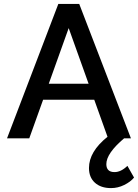

<svg xmlns="http://www.w3.org/2000/svg" viewBox="-20 -708 707 984"><path d="M633 142 667 202Q649 224 616.5 240Q584 256 549 256Q497 256 466.5 228.5Q436 201 436 153Q436 69 531 -7L463 -197H201L130 1H16L279 -688H386L651 1H616Q525 78 525 133Q525 174 567 174Q600 174 633 142ZM230 -279H434L332 -564Z"/></svg>

Font: Martel Sans DemiBold
Style: Regular
Weight: 600
Designer: Dan Reynolds and Mathieu Réguer
Foundry: Dan Reynolds and Mathieu Réguer
Version: Version 1.001;PS 001.001;hotconv 1.0.70;makeotf.lib2.5.58329